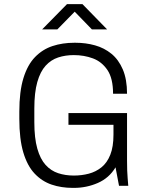

<svg xmlns="http://www.w3.org/2000/svg" viewBox="-20 -904 720 934"><path d="M334 10Q278 10 231 -6Q184 -22 148.5 -59.5Q113 -97 93.5 -162Q74 -227 74 -326V-361Q74 -459 94 -524Q114 -589 150.5 -626.5Q187 -664 235.5 -680Q284 -696 341 -696H348Q397 -696 442 -683.5Q487 -671 522 -642.5Q557 -614 577.5 -566Q598 -518 598 -448H530Q530 -523 502.5 -563.5Q475 -604 432 -620Q389 -636 339 -636Q298 -636 263 -624.5Q228 -613 202 -584.5Q176 -556 161.5 -505Q147 -454 147 -376V-310Q147 -232 161.5 -181Q176 -130 202 -101.5Q228 -73 263 -61.5Q298 -50 339 -50Q377 -50 411.5 -59Q446 -68 473.5 -90Q501 -112 516.5 -151Q532 -190 532 -249V-297H313V-354H598V-122Q598 -70 601 -37Q604 -4 604 0H559L542 -90Q511 -38 456 -14Q401 10 340 10ZM185 -761 306 -884H381L501 -761H427L331 -860H356L259 -761Z"/></svg>

Font: Chivo ExtraLight
Style: Regular
Weight: 250
Designer: Hector Gatti
Foundry: Omnibus-Type
Version: Version 2.002